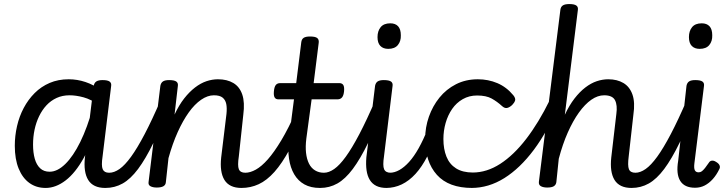

<svg xmlns="http://www.w3.org/2000/svg" viewBox="-20 -910 3583 947"><path d="M205 17Q159 17 125 -7.5Q91 -32 72 -78.5Q53 -125 53 -191Q53 -240 64 -288Q75 -336 97 -377.5Q119 -419 151 -451Q183 -483 225 -501Q267 -519 319 -519Q361 -519 401.5 -505.5Q442 -492 479 -465L472 -390Q429 -420 392 -430Q355 -440 323 -440Q288 -440 259.5 -427Q231 -414 209.5 -391Q188 -368 173 -337Q158 -306 150.5 -270.5Q143 -235 143 -197Q143 -157 151.5 -127Q160 -97 178 -80Q196 -63 225 -63Q263 -63 302 -101Q341 -139 376 -210Q411 -281 438 -380L462 -320Q435 -207 393.5 -132Q352 -57 303.5 -20Q255 17 205 17ZM499 17Q469 17 448 7Q427 -3 415 -22.5Q403 -42 399 -70Q395 -98 399 -134L442 -486Q445 -502 455.5 -508.5Q466 -515 486 -515Q511 -515 521 -507.5Q531 -500 528 -484L486 -139Q479 -93 486.5 -75.5Q494 -58 518 -58Q531 -58 537.5 -46.5Q544 -35 542.5 -20.5Q541 -6 530.5 5.5Q520 17 499 17Z M500 17Q486 17 479 5.5Q472 -6 474 -20.5Q476 -35 487 -46.5Q498 -58 519 -58Q543 -58 569.5 -76.5Q596 -95 626.5 -137Q657 -179 693.5 -248.5Q730 -318 774 -420Q780 -434 793 -434Q806 -434 816 -425Q826 -416 821 -403Q776 -286 737 -206Q698 -126 661 -76.5Q624 -27 585 -5Q546 17 500 17Z M1171 17Q1141 17 1120 7Q1099 -3 1087 -22.5Q1075 -42 1071 -70Q1067 -98 1071 -134L1097 -348Q1100 -377 1096 -397Q1092 -417 1078 -428.5Q1064 -440 1035 -440Q1004 -440 972 -418Q940 -396 911 -355.5Q882 -315 856.5 -258.5Q831 -202 811 -130L798 -11Q797 2 786 8.5Q775 15 753 15Q734 15 722 8.5Q710 2 713 -14L771 -487Q774 -502 784 -508.5Q794 -515 814 -515Q840 -515 850 -507.5Q860 -500 857 -484L841 -345Q863 -392 888.5 -424.5Q914 -457 942 -478.5Q970 -500 998.5 -509.5Q1027 -519 1055 -519Q1100 -519 1131 -500.5Q1162 -482 1175 -443.5Q1188 -405 1180 -344L1158 -139Q1151 -93 1158 -75.5Q1165 -58 1190 -58Q1204 -58 1211 -46.5Q1218 -35 1216 -20.5Q1214 -6 1203 5.5Q1192 17 1171 17Z M1171 17Q1157 17 1150 5.5Q1143 -6 1145 -20.5Q1147 -35 1158 -46.5Q1169 -58 1190 -58Q1214 -58 1242 -73.5Q1270 -89 1301 -124Q1332 -159 1367.5 -218Q1403 -277 1442 -365Q1448 -379 1461.5 -378.5Q1475 -378 1484.5 -369Q1494 -360 1489 -347Q1447 -244 1409 -174Q1371 -104 1333.5 -62Q1296 -20 1256 -1.5Q1216 17 1171 17Z M1558 17Q1513 17 1481.5 -0.5Q1450 -18 1431 -50.5Q1412 -83 1405.5 -127.5Q1399 -172 1405 -226L1430 -420H1353Q1340 -420 1334.5 -429.5Q1329 -439 1331 -460Q1333 -482 1340.5 -491Q1348 -500 1362 -500H1441L1466 -702Q1468 -717 1478 -723.5Q1488 -730 1509 -730Q1535 -730 1544.5 -722.5Q1554 -715 1552 -699L1527 -500H1654Q1667 -500 1673 -491Q1679 -482 1677 -460Q1675 -439 1667 -429.5Q1659 -420 1645 -420H1517L1491 -227Q1486 -187 1489.5 -156Q1493 -125 1504 -103Q1515 -81 1534 -69.5Q1553 -58 1577 -58Q1591 -58 1598 -46.5Q1605 -35 1603 -20.5Q1601 -6 1590 5.5Q1579 17 1558 17Z M1559 17Q1545 17 1538 5.5Q1531 -6 1533 -20.5Q1535 -35 1546 -46.5Q1557 -58 1578 -58Q1602 -58 1628.5 -76.5Q1655 -95 1685.5 -137Q1716 -179 1752.5 -248.5Q1789 -318 1833 -420Q1839 -434 1852 -434Q1865 -434 1875 -425Q1885 -416 1880 -403Q1835 -286 1796 -206Q1757 -126 1720 -76.5Q1683 -27 1644 -5Q1605 17 1559 17Z M1887 17Q1857 17 1836.5 7Q1816 -3 1804 -22.5Q1792 -42 1788 -70Q1784 -98 1787 -134L1830 -487Q1833 -502 1843 -508.5Q1853 -515 1873 -515Q1899 -515 1909 -507.5Q1919 -500 1916 -484L1874 -139Q1867 -93 1874.5 -75.5Q1882 -58 1907 -58Q1921 -58 1927.5 -46.5Q1934 -35 1932.5 -20.5Q1931 -6 1919.5 5.5Q1908 17 1887 17ZM1895 -669Q1870 -669 1856 -683.5Q1842 -698 1842 -727Q1842 -757 1857.5 -776Q1873 -795 1905 -795Q1930 -795 1943.5 -780.5Q1957 -766 1957 -736Q1958 -707 1942.5 -688Q1927 -669 1895 -669Z M1884 17Q1870 17 1863 5.5Q1856 -6 1858 -20.5Q1860 -35 1871 -46.5Q1882 -58 1903 -58Q1926 -58 1950 -71.5Q1974 -85 1998 -111.5Q2022 -138 2045 -179Q2068 -220 2090 -275Q2095 -289 2108 -290Q2121 -291 2131.5 -283.5Q2142 -276 2137 -261Q2115 -192 2088 -139.5Q2061 -87 2029.5 -52.5Q1998 -18 1961.5 -0.5Q1925 17 1884 17Z M2309 17Q2193 17 2135 -47.5Q2077 -112 2077 -225Q2077 -282 2095.5 -334.5Q2114 -387 2147.5 -428.5Q2181 -470 2229 -494.5Q2277 -519 2337 -519Q2388 -519 2433 -500Q2478 -481 2512 -440Q2524 -425 2520.5 -414Q2517 -403 2506 -392Q2493 -380 2481 -377.5Q2469 -375 2456 -387Q2432 -409 2405 -424Q2378 -439 2333 -439Q2294 -439 2262.5 -421Q2231 -403 2210 -372.5Q2189 -342 2178 -303.5Q2167 -265 2167 -224Q2167 -175 2182 -137.5Q2197 -100 2229.5 -79.5Q2262 -59 2313 -59Q2327 -59 2334 -47.5Q2341 -36 2340 -21Q2339 -6 2331.5 5.5Q2324 17 2309 17Z M2305 17Q2296 17 2292 5.5Q2288 -6 2288.5 -21Q2289 -36 2294.5 -47.5Q2300 -59 2311 -59Q2381 -59 2447.5 -102Q2514 -145 2575.5 -225Q2637 -305 2691 -415Q2696 -424 2708.5 -421Q2721 -418 2730.5 -409Q2740 -400 2735 -391Q2681 -262 2613 -171Q2545 -80 2467.5 -31.5Q2390 17 2305 17Z M3095 17Q3065 17 3044 7Q3023 -3 3011 -22.5Q2999 -42 2995 -70Q2991 -98 2995 -134L3020 -348Q3026 -391 3013.5 -415.5Q3001 -440 2960 -440Q2928 -440 2896.5 -418Q2865 -396 2835.5 -355Q2806 -314 2780.5 -256.5Q2755 -199 2736 -127L2724 -11Q2722 2 2711.5 8.5Q2701 15 2679 15Q2660 15 2648 8.5Q2636 2 2638 -14L2744 -862Q2746 -877 2756.5 -883.5Q2767 -890 2788 -890Q2813 -890 2823 -882.5Q2833 -875 2830 -859L2766 -344Q2788 -391 2813.5 -424Q2839 -457 2867 -478.5Q2895 -500 2923.5 -509.5Q2952 -519 2980 -519Q3024 -519 3055 -500.5Q3086 -482 3099.5 -443.5Q3113 -405 3104 -344L3081 -139Q3075 -93 3082 -75.5Q3089 -58 3114 -58Q3128 -58 3134.5 -46.5Q3141 -35 3139.5 -20.5Q3138 -6 3127 5.5Q3116 17 3095 17Z M3095 17Q3081 17 3074 5.5Q3067 -6 3069 -20.5Q3071 -35 3082 -46.5Q3093 -58 3114 -58Q3138 -58 3164.5 -76.5Q3191 -95 3221.5 -137Q3252 -179 3288.5 -248.5Q3325 -318 3369 -420Q3375 -434 3388 -434Q3401 -434 3411 -425Q3421 -416 3416 -403Q3371 -286 3332 -206Q3293 -126 3256 -76.5Q3219 -27 3180 -5Q3141 17 3095 17Z M3408 16Q3356 16 3335 -18Q3314 -52 3325 -117L3366 -487Q3369 -502 3379 -508.5Q3389 -515 3409 -515Q3435 -515 3445 -507.5Q3455 -500 3452 -484L3405 -105Q3402 -81 3407 -70.5Q3412 -60 3426 -60Q3435 -60 3442 -65.5Q3449 -71 3457.5 -81.5Q3466 -92 3476 -107Q3481 -116 3490.5 -117.5Q3500 -119 3511 -112Q3525 -104 3529 -94.5Q3533 -85 3528 -76Q3514 -47 3495.5 -26.5Q3477 -6 3455.5 5Q3434 16 3408 16ZM3431 -669Q3406 -669 3392 -683.5Q3378 -698 3378 -727Q3378 -757 3393.5 -776Q3409 -795 3441 -795Q3466 -795 3479.5 -780.5Q3493 -766 3493 -736Q3494 -707 3478.5 -688Q3463 -669 3431 -669Z"/></svg>

Font: Playwrite GB S
Style: Italic
Weight: 400
Italic angle: -7°
Designer: Veronika Burian, José Scaglione
Foundry: TypeTogether
Version: Version 1.000